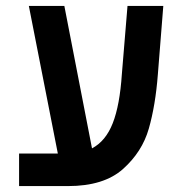

<svg xmlns="http://www.w3.org/2000/svg" viewBox="-20 -629 640 649"><path d="M44.5 -110H175.5L77.5 -609H197.5L291 -127.5Q337.5 -152 361.2 -212.8Q385 -273.5 392 -379.5L411 -609H532L513.5 -376.5Q505.5 -273 483 -194.2Q460.5 -115.5 395.8 -57.8Q331 0 210 0H44.5Z"/></svg>

Font: JuliaMono SemiBold
Style: Regular
Weight: 600
Monospace: yes
Designer: cormullion
Foundry: corm
Version: Version 0.055; ttfautohint (v1.8.4)